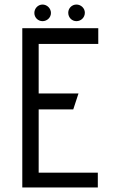

<svg xmlns="http://www.w3.org/2000/svg" viewBox="-20 -824 505 844"><path d="M410 0V-65H150V-343H302L325 -413H150V-631H412V-700H78V0ZM204 -767C204 -787 187 -804 167 -804C147 -804 131 -787 131 -767C131 -747 147 -731 167 -731C187 -731 204 -747 204 -767ZM316 -731C336 -731 353 -747 353 -768C353 -788 336 -804 316 -804C296 -804 280 -788 280 -768C280 -747 296 -731 316 -731Z"/></svg>

Font: Advent Pro
Style: Medium
Weight: 500
Designer: Andreas Kalpakidis
Foundry: Andreas Kalpakidis
Version: Version 2.002 2008